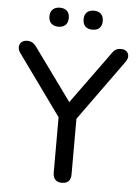

<svg xmlns="http://www.w3.org/2000/svg" viewBox="-60 -944 721 997"><g transform="rotate(5 300.5 -445.5)"><path d="M300 7Q278 7 266 -5.5Q254 -18 254 -42V-365L274 -303L26 -647Q16 -661 16.5 -676.5Q17 -692 28 -702Q39 -712 58 -712Q73 -712 85 -705Q97 -698 108 -682L314 -398H291L497 -682Q508 -699 519 -705.5Q530 -712 547 -712Q565 -712 575.5 -702.5Q586 -693 586.5 -678Q587 -663 575 -647L327 -303L347 -365V-42Q347 7 300 7ZM389 -799Q365 -799 352 -812Q339 -825 339 -849Q339 -872 352 -885Q365 -898 389 -898Q413 -898 426 -885Q439 -872 439 -849Q439 -825 426.5 -812Q414 -799 389 -799ZM212 -799Q188 -799 174.5 -812Q161 -825 161 -849Q161 -872 174.5 -885Q188 -898 212 -898Q236 -898 249 -885Q262 -872 262 -849Q262 -825 249 -812Q236 -799 212 -799Z"/></g></svg>

Font: Nunito ExtraLight Medium
Style: Regular
Weight: 500
Version: Version 3.602